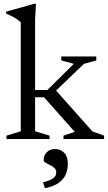

<svg xmlns="http://www.w3.org/2000/svg" viewBox="-20 -733 568 1012"><path d="M261 -241.5 270 -262 467 -40.5 528.5 -18V0H314.5V-18L374 -38L212 -220.5H151V-258.5H229.5L369 -396.5L303 -414.5V-435.5H487.5V-414.5L422.5 -396.5ZM165 -41 241.5 -18V0H14V-18L89.5 -41V-614.5Q83 -622 72.5 -629.5Q62 -637 46.8 -645.2Q31.5 -653.5 12 -661.5V-671.5L160 -713H169.5L165 -633ZM207 228Q247 217.5 261.8 205.8Q276.5 194 276.5 176Q276.5 161.5 266.5 152.2Q256.5 143 243.2 136.8Q230 130.5 220 124.5Q210 118.5 210 111Q210 85.5 227 69Q244 52.5 271.5 52.5Q299 52.5 318.2 72.2Q337.5 92 337.5 129Q337.5 159 327.2 184.5Q317 210 291 229.5Q265 249 216.5 259.5Z"/></svg>

Font: Newsreader 24pt
Style: Regular
Weight: 400
Designer: Hugues Gentile
Foundry: Production Type
Version: Version 1.003